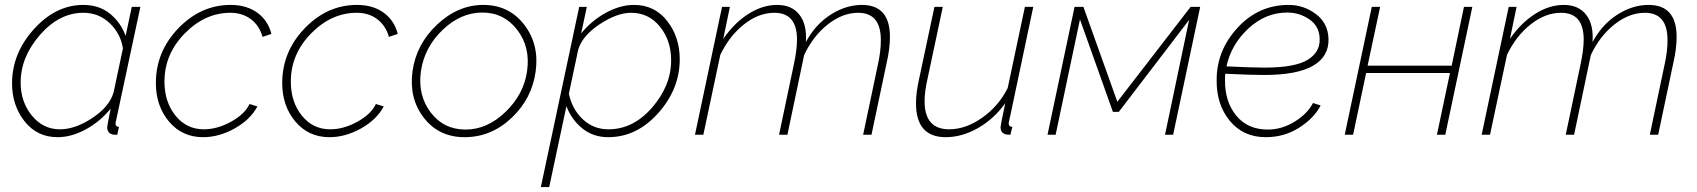

<svg xmlns="http://www.w3.org/2000/svg" viewBox="-20 -548 6902 781"><path d="M29 -209Q29 -331 118 -429.5Q207 -528 319 -528Q383 -528 427 -492.5Q471 -457 491 -402L516 -520H551L452 -57Q450 -51 450 -45Q450 -32 464 -32L457 0H443Q416 -4 416 -31Q416 -35 430 -106Q388 -54 329.5 -22Q271 10 214 10Q131 10 80 -54.5Q29 -119 29 -209ZM442 -172 480 -351Q471 -411 426.5 -453.5Q382 -496 319 -496Q221 -496 142.5 -406Q64 -316 64 -212Q64 -134 109.5 -78Q155 -22 224 -22Q286 -22 355.5 -68Q425 -114 442 -172Z M614 -210Q614 -338 705.5 -433Q797 -528 918 -528Q983 -528 1026.5 -496.5Q1070 -465 1084 -410L1048 -398Q1035 -444 1000.5 -470Q966 -496 917 -496Q814 -496 731.5 -412Q649 -328 649 -216Q649 -133 694 -77.5Q739 -22 809 -22Q864 -22 920 -53Q976 -84 995 -125L1027 -115Q998 -61 934.5 -25.5Q871 10 806 10Q721 10 667.5 -53.5Q614 -117 614 -210Z M1128 -210Q1128 -338 1219.5 -433Q1311 -528 1432 -528Q1497 -528 1540.5 -496.5Q1584 -465 1598 -410L1562 -398Q1549 -444 1514.5 -470Q1480 -496 1431 -496Q1328 -496 1245.5 -412Q1163 -328 1163 -216Q1163 -133 1208 -77.5Q1253 -22 1323 -22Q1378 -22 1434 -53Q1490 -84 1509 -125L1541 -115Q1512 -61 1448.5 -25.5Q1385 10 1320 10Q1235 10 1181.5 -53.5Q1128 -117 1128 -210Z M1870 10Q1765 10 1704 -69Q1643 -148 1658 -258Q1673 -368 1758 -448Q1843 -528 1946 -528Q2050 -528 2112 -448Q2174 -368 2159 -258Q2144 -147 2061 -68.5Q1978 10 1870 10ZM1874 -21Q1962 -21 2036.5 -93Q2111 -165 2124 -259Q2138 -356 2084 -426.5Q2030 -497 1942 -497Q1854 -497 1780 -426Q1706 -355 1692 -257Q1679 -160 1732 -90.5Q1785 -21 1874 -21Z M2336 -520H2367L2344 -412Q2386 -464 2444.5 -496Q2503 -528 2559 -528Q2643 -528 2694 -462.5Q2745 -397 2745 -307Q2745 -186 2657.5 -88Q2570 10 2454 10Q2393 10 2349 -25.5Q2305 -61 2284 -116L2214 213H2180ZM2710 -303Q2710 -383 2664.5 -439.5Q2619 -496 2547 -496Q2490 -496 2419.5 -449.5Q2349 -403 2332 -346L2294 -167Q2307 -104 2350.5 -63Q2394 -22 2455 -22Q2556 -22 2633 -111Q2710 -200 2710 -303Z M2917 -520H2949L2922 -390Q2967 -455 3024.5 -491.5Q3082 -528 3141 -528Q3201 -528 3232 -488Q3263 -448 3258 -377Q3297 -449 3359 -488.5Q3421 -528 3486 -528Q3600 -528 3600 -398Q3600 -350 3587 -294L3525 0H3491L3552 -290Q3563 -340 3563 -385Q3563 -496 3471 -496Q3407 -496 3347 -448.5Q3287 -401 3251 -324L3183 0H3149L3210 -290Q3222 -347 3222 -387Q3222 -496 3130 -496Q3066 -496 3006.5 -449Q2947 -402 2910 -325L2841 0H2807Z M3706 -128Q3706 -170 3718 -224L3781 -520H3815L3753 -228Q3741 -176 3741 -136Q3741 -22 3841 -22Q3908 -22 3975 -69Q4042 -116 4079 -190L4149 -520H4183L4089 -75Q4083 -51 4083 -47Q4083 -32 4098 -32L4090 0Q4078 0 4074 -1Q4050 -5 4050 -31Q4050 -38 4069 -128Q4023 -64 3958 -27Q3893 10 3827 10Q3706 10 3706 -128Z M4241 0 4351 -520H4387L4525 -134L4823 -520H4862L4752 0H4719L4817 -467L4531 -93H4507L4373 -469L4274 0Z M5137 -21Q5194 -21 5246 -53Q5298 -85 5321 -129L5352 -119Q5325 -67 5264.5 -28.5Q5204 10 5129 10Q5037 10 4982.5 -56.5Q4928 -123 4929 -221Q4928 -341 5013.5 -434.5Q5099 -528 5222 -528Q5283 -528 5332.5 -491Q5382 -454 5384 -390Q5386 -318 5321 -280.5Q5256 -243 5122 -243Q5067 -243 4964 -248Q4963 -240 4963 -222Q4962 -135 5008.5 -78Q5055 -21 5137 -21ZM5216 -497Q5128 -497 5058 -432Q4988 -367 4969 -278Q5071 -273 5124 -273Q5246 -273 5298 -304Q5350 -335 5348 -390Q5347 -441 5306.5 -469Q5266 -497 5216 -497Z M5450 0 5560 -520H5594L5543 -281H5885L5935 -520H5969L5859 0H5825L5878 -251H5537L5484 0Z M6117 -520H6149L6122 -390Q6167 -455 6224.5 -491.5Q6282 -528 6341 -528Q6401 -528 6432 -488Q6463 -448 6458 -377Q6497 -449 6559 -488.5Q6621 -528 6686 -528Q6800 -528 6800 -398Q6800 -350 6787 -294L6725 0H6691L6752 -290Q6763 -340 6763 -385Q6763 -496 6671 -496Q6607 -496 6547 -448.5Q6487 -401 6451 -324L6383 0H6349L6410 -290Q6422 -347 6422 -387Q6422 -496 6330 -496Q6266 -496 6206.5 -449Q6147 -402 6110 -325L6041 0H6007Z"/></svg>

Font: Raleway-v4020 ExtraLight
Style: Italic
Weight: 275
Italic angle: -12°
Designer: Matt McInerney, Pablo Impallari, Rodrigo Fuenzalida
Foundry: Matt McInerney, Pablo Impallari, Rodrigo Fuenzalida
Version: Version 4.020;PS 004.020;hotconv 1.0.88;makeotf.lib2.5.64775